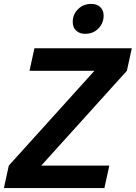

<svg xmlns="http://www.w3.org/2000/svg" viewBox="-33 -962 694 982"><path d="M-13 0 12 -115 450 -600H118L143 -715H641L616 -600L178 -115H526L501 0ZM402 -789Q374 -789 356.5 -805.5Q339 -822 339 -850Q339 -888 366 -915Q393 -942 434 -942Q463 -942 480 -925.5Q497 -909 497 -882Q497 -844 470.5 -816.5Q444 -789 402 -789Z"/></svg>

Font: Wix Madefor Text
Style: Bold Italic
Weight: 700
Italic angle: -12°
Designer: Dalton Maag Ltd
Foundry: Dalton Maag Ltd
Version: Version 3.100